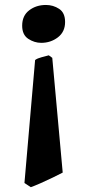

<svg xmlns="http://www.w3.org/2000/svg" viewBox="-20 -489 361 782"><path d="M245.1 -399.4Q245.1 -359.4 215.8 -336.9Q186.5 -314.5 147.9 -314.5Q120.1 -314.5 95.2 -330.8Q70.3 -347.2 70.3 -384.3Q70.3 -425.3 98.9 -447Q127.4 -468.8 167 -468.8Q196.8 -468.8 220.9 -452.9Q245.1 -437 245.1 -399.4ZM235.4 213.9Q220.7 221.7 195.1 234.1Q169.4 246.6 144.3 257.6Q119.1 268.6 105.5 273.4L79.6 256.3L123 -244.6Q132.3 -251.5 149.4 -255.9Q166.5 -260.3 178.7 -263.7L192.9 -253.4Z"/></svg>

Font: Gentium Book Plus
Style: Bold
Weight: 700
Designer: Victor Gaultney, Annie Olsen, Iska Routamaa, Becca Hirsbrunner
Foundry: SIL International
Version: Version 6.101